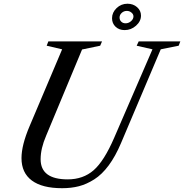

<svg xmlns="http://www.w3.org/2000/svg" viewBox="-20 -990 978 1020"><path d="M137.2 -319.8 310.1 -728 228 -747.1 236.8 -770H522L512.2 -747.1L416 -727.1L225.1 -269Q195.8 -201.2 195.8 -144Q195.8 -37.1 339.8 -37.1Q421.9 -37.1 477.5 -85.7Q533.2 -134.3 586.9 -258.8L790 -728L706.1 -747.1L716.8 -770H938L929.2 -747.1L834 -728L623 -230Q593.3 -159.7 557.4 -111.3Q521.5 -63 480.7 -37.1Q439.9 -11.2 399.4 -0.7Q358.9 9.8 310.1 9.8Q204.1 9.8 149.2 -31Q94.2 -71.8 94.2 -149.9Q94.2 -218.8 137.2 -319.8ZM657.2 -970.2Q687.5 -970.2 708.3 -951.9Q729 -933.6 729 -907.2Q729 -877 702.6 -853.5Q676.3 -830.1 642.1 -830.1Q612.8 -830.1 594 -847.9Q575.2 -865.7 575.2 -893.1Q575.2 -923.8 599.4 -947Q623.5 -970.2 657.2 -970.2ZM653.8 -932.1Q638.2 -932.1 626.7 -921.6Q615.2 -911.1 615.2 -897Q615.2 -883.3 624.3 -874.8Q633.3 -866.2 647 -866.2Q663.1 -866.2 676 -877.4Q689 -888.7 689 -902.8Q689 -914.6 678.2 -923.3Q667.5 -932.1 653.8 -932.1Z"/></svg>

Font: Libre Caslon Text
Style: Italic
Weight: 400
Italic angle: -25°
Designer: Pablo Impallari, Rodrigo Fuenzalida
Foundry: Pablo Impallari, Rodrigo Fuenzalida
Version: Version 1.002